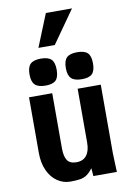

<svg xmlns="http://www.w3.org/2000/svg" viewBox="-110 -1113 821 1190"><g transform="rotate(-10 300.0 -518.0)"><path d="M72 -199.5V-550H218V-202.5Q218 -152.5 234.5 -127.5Q251 -102.5 292 -102.5Q334.5 -102.5 356.2 -130.8Q378 -159 378 -210.5V-550H523.5V-119Q523.5 -99 526 -45Q527 -28 528 0H380L376 -50Q357 -24.5 339 -12Q321 0.5 297.5 4.8Q274 9 233.5 9Q190 9 153 -16Q116 -41 94 -88.2Q72 -135.5 72 -199.5ZM99.5 -688.5Q99.5 -734.5 119.2 -754Q139 -773.5 185 -773.5Q231.5 -773.5 251 -754.2Q270.5 -735 270.5 -688.5Q270.5 -642.5 251.5 -623Q232.5 -603.5 186.5 -603.5Q140 -603.5 119.8 -623.2Q99.5 -643 99.5 -688.5ZM328 -688.5Q328 -734.5 347.8 -754Q367.5 -773.5 413.5 -773.5Q460 -773.5 479.5 -754.2Q499 -735 499 -688.5Q499 -642.5 480 -623Q461 -603.5 415 -603.5Q368.5 -603.5 348.2 -623.2Q328 -643 328 -688.5ZM182.5 -841.5 265.5 -1046.5H430L285.5 -841.5Z"/></g></svg>

Font: JuliaMono ExtraBold
Style: Regular
Weight: 800
Monospace: yes
Designer: cormullion
Foundry: corm
Version: Version 0.055; ttfautohint (v1.8.4)